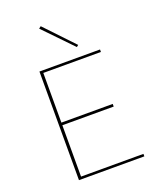

<svg xmlns="http://www.w3.org/2000/svg" viewBox="-162 -996 902 1093"><g transform="rotate(-20 289.5 -449.0)"><path d="M520 -15V0H124V-658H491V-643H142V-342H453V-326H142V-15ZM206 -888 219 -898 383 -725 372 -716Z"/></g></svg>

Font: Ysabeau Thin
Style: Regular
Weight: 200
Designer: Christian Thalmann (Catharsis Fonts)
Version: Version 0.003